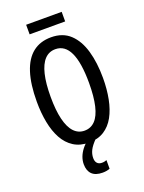

<svg xmlns="http://www.w3.org/2000/svg" viewBox="-194 -945 945 1259"><g transform="rotate(-20 278.5 -315.5)"><path d="M509.8 -357.9Q509.8 -279.3 496.6 -212.2Q483.4 -145 456.1 -95.2Q428.7 -45.4 385 -17.8Q341.3 9.8 279.8 9.8Q217.3 9.8 173.1 -18.6Q128.9 -46.9 101.6 -96.9Q74.2 -147 61.3 -214.1Q48.3 -281.2 48.3 -358.9Q48.3 -480.5 74.5 -561.8Q100.6 -643.1 152.1 -683.8Q203.6 -724.6 279.8 -724.6Q361.3 -724.6 411.9 -677Q462.4 -629.4 486.1 -546.6Q509.8 -463.9 509.8 -357.9ZM144.5 -357.9Q144.5 -264.6 159.9 -201.2Q175.3 -137.7 205.3 -105.7Q235.4 -73.7 278.8 -73.7Q323.2 -73.7 353 -105Q382.8 -136.2 397.7 -199.7Q412.6 -263.2 412.6 -357.9Q412.6 -499.5 379.4 -570.6Q346.2 -641.6 279.8 -641.6Q234.9 -641.6 204.8 -609.6Q174.8 -577.6 159.7 -514.4Q144.5 -451.2 144.5 -357.9ZM403.3 -857.4V-790.5H155.3V-857.4ZM269.5 114.7Q269.5 138.2 281 150.6Q292.5 163.1 313.5 163.1Q325.2 163.1 333 160.9Q340.8 158.7 346.7 156.7V216.8Q337.4 220.7 324.7 223.1Q312 225.6 295.9 225.6Q246.6 225.6 221.9 201.2Q197.3 176.8 197.3 131.3Q197.3 106.4 206.5 81.3Q215.8 56.2 234.4 32.2Q252.9 8.3 279.8 -12.7L329.6 0Q295.9 34.2 282.7 60.5Q269.5 86.9 269.5 114.7Z"/></g></svg>

Font: Open Sans Condensed Medium
Style: Regular
Weight: 500
Width: 3
Designer: Monotype Design Team
Foundry: Monotype Imaging Inc.
Version: Version 3.000